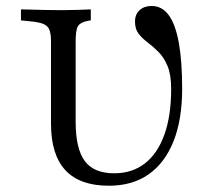

<svg xmlns="http://www.w3.org/2000/svg" viewBox="-20 -602 727 634"><path d="M339.5 11.3Q243.5 11.3 196 -39.9Q148.4 -91.1 148.4 -193.5V-465.3Q148.4 -490.3 143.1 -503.6Q137.9 -516.9 123 -523Q108.1 -529 80.6 -531.5L49.2 -534.7V-571Q64.5 -571 86.3 -570.2Q108.1 -569.4 132.7 -569Q157.3 -568.5 180.6 -568.5H188.7H189.5Q211.3 -568.5 236.3 -569.4Q261.3 -570.2 279.8 -571V-534.7L269.4 -533.1Q245.2 -528.2 237.5 -515.7Q229.8 -503.2 229.8 -465.3V-200Q229.8 -111.3 259.7 -70.6Q289.5 -29.8 357.3 -29.8Q416.1 -29.8 458.1 -62.1Q500 -94.4 522.6 -156.9Q545.2 -219.4 545.2 -308.1Q545.2 -355.6 533.1 -384.3Q521 -412.9 503.2 -430.6Q485.5 -448.4 467.7 -461.7Q450 -475 437.9 -490.3Q425.8 -505.6 425.8 -530.6Q425.8 -554.8 441.1 -568.5Q456.5 -582.3 480.6 -582.3Q515.3 -582.3 537.5 -551.6Q559.7 -521 570.6 -460.1Q581.5 -399.2 581.5 -308.9Q581.5 -206.5 552.8 -135.1Q524.2 -63.7 470.6 -26.2Q416.9 11.3 339.5 11.3Z"/></svg>

Font: Playfair 9pt
Style: Regular
Weight: 400
Designer: Claus Eggers Sørensen
Foundry: Claus Eggers Sørensen
Version: Version 2.203